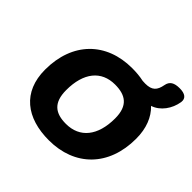

<svg xmlns="http://www.w3.org/2000/svg" viewBox="-197 -1000 1208 1208"><g transform="rotate(45 407.0 -396.0)"><path d="M394 11C624 11 776 -140 776 -384C776 -477 747 -548 696 -597C758 -617 802 -679 813 -748C818 -785 793 -803 745 -803C697 -803 670 -788 663 -749C653 -695 631 -670 571 -670L547 -671C515 -678 481 -681 444 -681C215 -681 63 -531 63 -287C63 -88 195 11 394 11ZM397 -138C304 -138 248 -176 248 -290C248 -444 319 -532 441 -532C534 -532 592 -495 592 -381C592 -227 520 -138 397 -138Z"/></g></svg>

Font: SN Pro Heavy
Style: Italic
Weight: 800
Italic angle: -9°
Designer: Tobias Whetton
Foundry: Supernotes
Version: Version 1.001;Glyphs 3.2 (3249)